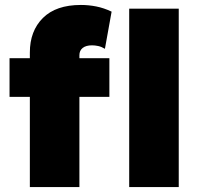

<svg xmlns="http://www.w3.org/2000/svg" viewBox="-20 -755 804 775"><path d="M100.5 0V-543Q100.5 -630 153.2 -682.5Q206 -735 306.5 -735Q337.5 -735 368.2 -729Q399 -723 430.5 -708L403.5 -558Q389.5 -566.5 376.5 -569.2Q363.5 -572 351.5 -572Q327 -572 313.8 -561.5Q300.5 -551 300.5 -532V-520H421.5V-364H300.5V0ZM18.5 -364V-520H116.5V-364ZM501.5 0V-720H701.5V0Z"/></svg>

Font: Geologica Cursive Black
Style: Regular
Weight: 900
Designer: Sindre Bremnes, Frode Helland
Foundry: Monokrom Skriftforlag AS
Version: Version 1.010;gftools[0.9.28]